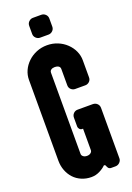

<svg xmlns="http://www.w3.org/2000/svg" viewBox="-183 -1043 771 1119"><g transform="rotate(-20 203.0 -483.5)"><path d="M370 -36Q370 -22 359 -11Q348 0 332 0H306Q292 0 286 -12L278 -28H270Q257 -14 232.5 -1.5Q208 11 181 11Q148 11 120 -1Q92 -13 72.5 -34Q53 -55 42 -83.5Q31 -112 31 -145V-646Q31 -676 43.5 -703.5Q56 -731 79 -753Q102 -775 132.5 -787.5Q163 -800 198 -800Q233 -800 263.5 -787.5Q294 -775 317 -753Q340 -731 352.5 -703.5Q365 -676 365 -646V-540Q365 -524 354 -514Q343 -504 329 -504H266Q252 -504 241 -514Q230 -524 230 -540V-641Q230 -653 221 -659Q212 -665 198 -665Q184 -665 175 -659Q166 -653 166 -641V-138Q166 -128 175 -121Q184 -114 198 -114Q212 -114 221 -121Q230 -128 230 -138V-271H224Q215 -271 208.5 -278.5Q202 -286 202 -294V-349Q202 -365 212.5 -375.5Q223 -386 238 -386H332Q348 -386 359 -375.5Q370 -365 370 -349ZM265 -891Q265 -876 254 -865.5Q243 -855 228 -855H176Q162 -855 151 -865.5Q140 -876 140 -891V-941Q140 -957 151 -967.5Q162 -978 176 -978H228Q243 -978 254 -967.5Q265 -957 265 -941Z"/></g></svg>

Font: H.H. Samuel
Style: Regular
Weight: 900
Width: 1
Designer: deFharo
Foundry: deFharo
Version: Version 1.009